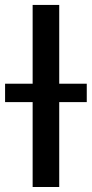

<svg xmlns="http://www.w3.org/2000/svg" viewBox="-59 -747 366 767"><path d="M177.6 -727.3H71.4V-412.6H-38.7V-339.1H71.4V0H177.6V-339.1H287.6V-412.6H177.6Z"/></svg>

Font: Magic Ui Pro Medium
Style: Regular
Weight: 500
Designer: Stefan Endress, Andreas Faust
Version: Version 1.000;FEAKit 1.0